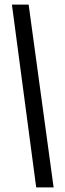

<svg xmlns="http://www.w3.org/2000/svg" viewBox="-20 -763 285 838"><path d="M138 55 32 -743H105L214 55Z"/></svg>

Font: Saira UltraCondensed SemiBold
Style: Regular
Weight: 600
Width: 1
Designer: Hector Gatti with collaboration of the Omnibus-Type team
Foundry: Omnibus-Type
Version: Version 1.101